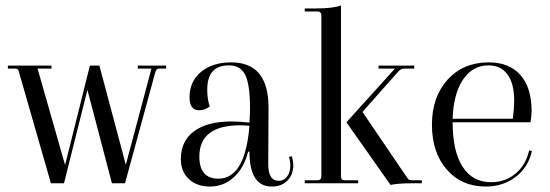

<svg xmlns="http://www.w3.org/2000/svg" viewBox="-20 -673 2019 705"><path d="M167 0 50 -407Q48 -421 37 -421H9V-432H169V-421H118L219 -67L310 -432H345L442 -68L536 -421H486V-432H590V-421H563Q554 -421 550 -407L439 0H391L301 -343L215 0Z M751 12Q703 12 673.5 -15.5Q644 -43 644 -89Q644 -155 692.5 -191Q741 -227 830 -227Q860 -227 896 -223Q898 -255 898 -274Q898 -363 880.5 -398Q863 -433 820 -433Q741 -433 741 -344Q741 -309 750 -282Q732 -268 711 -268Q676 -268 676 -316Q676 -374 718 -409Q760 -444 829 -444Q966 -444 966 -278L965 -70Q965 -9 1004 -9Q1022 -9 1034 -24.5Q1046 -40 1046 -65Q1046 -82 1041 -97L1052 -99Q1057 -77 1057 -68Q1057 -32 1035.5 -10Q1014 12 978 12Q896 12 896 -116H891Q876 -56 838.5 -22Q801 12 751 12ZM712 -98Q712 -17 782 -17Q880 -17 896 -211Q874 -213 863 -213Q712 -213 712 -98Z M1099 0V-11H1145Q1160 -11 1160 -26V-616Q1160 -631 1145 -631H1099V-642H1140Q1203 -642 1232 -653V-26Q1232 -11 1246 -11H1295V0ZM1414 6 1252 -224 1430 -421H1370V-432H1501V-421H1462Q1453 -421 1443 -411L1311 -262L1476 -19Q1481 -11 1492 -11H1529V0H1492Q1442 0 1414 6Z M1764 12Q1675 12 1620.5 -50.5Q1566 -113 1566 -215Q1566 -317 1623.5 -380.5Q1681 -444 1775 -444Q1850 -444 1891 -397.5Q1932 -351 1932 -265Q1932 -248 1928 -224H1642Q1642 -118 1678.5 -61Q1715 -4 1783 -4Q1835 -4 1873 -35.5Q1911 -67 1923 -121L1933 -118Q1920 -59 1873.5 -23.5Q1827 12 1764 12ZM1774 -433Q1715 -433 1680 -380.5Q1645 -328 1642 -237H1863Q1868 -274 1868 -304Q1868 -366 1843.5 -399.5Q1819 -433 1774 -433Z"/></svg>

Font: Arapey Regular-Display
Style: Regular
Weight: 400
Designer: Eduardo Rodriguez Tunni
Foundry: Eduardo Rodriguez Tunni
Version: Version 4.000